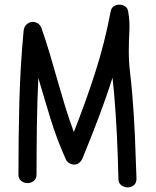

<svg xmlns="http://www.w3.org/2000/svg" viewBox="-20 -773 674 829"><path d="M137.7 -19.5Q137.7 -1 125.5 8.3Q113.3 17.6 98.6 17.6Q84 17.6 71.8 8.3Q59.6 -1 59.6 -19.5Q59.6 -175.8 63.5 -330.6Q67.4 -485.4 82 -640.6Q84 -657.2 94.2 -667Q104.5 -676.8 116.7 -678.2Q128.9 -679.7 141.1 -673.3Q153.3 -667 159.2 -651.4Q178.7 -595.7 195.3 -539.6Q211.9 -483.4 228 -426.8Q244.1 -370.1 261.2 -314Q278.3 -257.8 298.8 -203.1Q349.6 -331.1 391.1 -460Q432.6 -588.9 458 -724.6Q460.9 -739.3 471.7 -746.1Q482.4 -752.9 495.6 -752.9Q508.8 -752.9 519.5 -746.1Q530.3 -739.3 533.2 -724.6Q541 -680.7 538.6 -638.2Q536.1 -595.7 536.1 -551.8Q536.1 -504.9 541.5 -460Q546.9 -415 550.8 -369.1Q558.6 -277.3 562.5 -185.5Q566.4 -93.8 569.3 -2Q569.3 17.6 557.6 26.9Q545.9 36.1 531.2 36.1Q516.6 36.1 503.9 26.9Q491.2 17.6 491.2 -2Q489.3 -93.8 484.9 -185.5Q480.5 -277.3 472.7 -369.1Q470.7 -385.7 469.2 -403.3Q467.8 -420.9 465.8 -437.5Q437.5 -348.6 404.8 -262.7Q372.1 -176.8 336.9 -90.8Q332 -79.1 322.8 -70.8Q313.5 -62.5 299.8 -62.5Q290 -62.5 280.3 -67.9Q270.5 -73.2 265.6 -82Q226.6 -168 199.2 -256.8Q171.9 -345.7 145.5 -436.5Q140.6 -332 139.2 -228Q137.7 -124 137.7 -19.5Z"/></svg>

Font: Schoolbell
Style: Regular
Weight: 400
Designer: Font Diner, Inc
Foundry: Font Diner, Inc
Version: Version 1.001